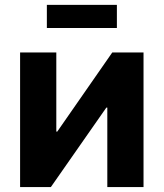

<svg xmlns="http://www.w3.org/2000/svg" viewBox="-20 -754 660 774"><path d="M558.6 0H412.6V-320.3H408.7L185.1 0H61V-542.5H207V-223.6H210.9L432.6 -542.5H558.6ZM451.2 -734.4V-641.1H168.9V-734.4Z"/></svg>

Font: Inter 16pt
Style: Bold
Weight: 700
Version: Version 4.001;git-66647c0bb